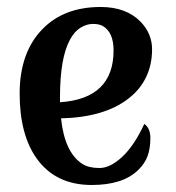

<svg xmlns="http://www.w3.org/2000/svg" viewBox="-20 -523 507 553"><path d="M395.5 -166Q413.1 -154.3 413.1 -125.2Q413.1 -96.2 405.3 -74.2Q397.5 -52.2 377.9 -33.2Q334 9.8 244.1 9.8Q139.6 9.8 85 -67.4Q36.6 -136.2 36.6 -253.4Q36.6 -371.6 102.1 -439Q164.1 -502.9 270 -502.9Q343.8 -502.9 385.3 -460Q418 -425.8 418 -381.1Q418 -336.4 400.6 -300.5Q383.3 -264.6 349.6 -238.8Q280.3 -185.1 155.8 -182.1Q166 -84 217.3 -50.8Q235.8 -39.1 266.6 -39.1Q297.4 -39.1 332 -71.3Q366.7 -103.5 395.5 -166ZM152.8 -228.5Q307.1 -238.8 307.1 -377.9Q307.1 -430.2 275.9 -448.2Q265.1 -454.1 247.6 -454.1Q230 -454.1 212.2 -443.4Q194.3 -432.6 181.2 -408.2Q152.8 -355 152.8 -243.7Z"/></svg>

Font: Amarante
Style: Regular
Weight: 400
Designer: Karolina Lach
Foundry: Sorkin Type Co.
Version: Version 1.001